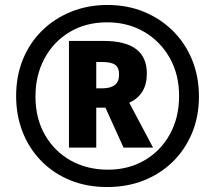

<svg xmlns="http://www.w3.org/2000/svg" viewBox="-20 -744 866 774"><path d="M412 10Q329 10 261.5 -18Q194 -46 145.5 -96Q97 -146 71 -212.5Q45 -279 45 -357Q45 -438 72.5 -505Q100 -572 150 -621Q200 -670 267.5 -697Q335 -724 413 -724Q493 -724 560 -696.5Q627 -669 677 -619.5Q727 -570 754.5 -502.5Q782 -435 782 -355Q782 -275 754.5 -208.5Q727 -142 677.5 -93Q628 -44 560.5 -17Q493 10 412 10ZM415 -60Q499 -60 564 -98.5Q629 -137 665.5 -204Q702 -271 702 -357Q702 -444 664 -511Q626 -578 560.5 -616Q495 -654 412 -654Q326 -654 261 -615Q196 -576 159.5 -508.5Q123 -441 123 -355Q123 -267 161 -200.5Q199 -134 265 -97Q331 -60 415 -60ZM258 -149V-579H398Q572 -579 572 -448Q572 -404 554 -375Q536 -346 501 -330L597 -149H478L405 -310H368V-149ZM393 -388Q425 -388 442.5 -401Q460 -414 460 -444Q460 -471 444.5 -482.5Q429 -494 393 -494H368V-388Z"/></svg>

Font: Noto Sans Armenian Condensed ExtraBold
Style: Regular
Weight: 800
Width: 3
Designer: Monotype Design Team
Foundry: Monotype Imaging Inc.
Version: Version 2.008; ttfautohint (v1.8.4.7-5d5b)